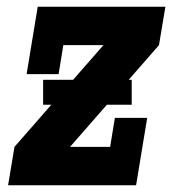

<svg xmlns="http://www.w3.org/2000/svg" viewBox="-20 -550 540 570"><path d="M4 0 23 -114 287 -416H168L154 -330H59L92 -530H471L452 -416L188 -114H307L321 -200H417L384 0ZM108 -239V-313H371V-239Z"/></svg>

Font: Iosevka Slab Heavy Oblique
Style: Regular
Weight: 900
Italic angle: -9°
Monospace: yes
Designer: Belleve Invis
Foundry: Belleve Invis
Version: Version 11.1.1; ttfautohint (v1.8.3)